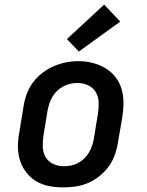

<svg xmlns="http://www.w3.org/2000/svg" viewBox="-20 -807 640 835"><path d="M254 8Q223 8 192.5 2Q162 -4 137 -19Q112 -34 94 -57.5Q76 -81 67 -109.5Q58 -138 58 -169.5Q58 -201 64 -232L82 -342Q86 -369 95.5 -396Q105 -423 122 -446.5Q139 -470 162.5 -488.5Q186 -507 212.5 -518.5Q239 -530 266 -535.5Q293 -541 321 -541Q353 -541 382.5 -533.5Q412 -526 437.5 -511Q463 -496 481.5 -472.5Q500 -449 508.5 -420.5Q517 -392 517 -360.5Q517 -329 512 -298L493 -188Q489 -161 479.5 -134Q470 -107 453 -83.5Q436 -60 413 -41.5Q390 -23 363.5 -11.5Q337 0 309 4Q281 8 254 8ZM256 -84Q272 -84 288 -87Q304 -90 318.5 -97.5Q333 -105 345.5 -117Q358 -129 366.5 -143Q375 -157 380 -172Q385 -187 388 -203L406 -313Q410 -338 409 -362.5Q408 -387 396.5 -406.5Q385 -426 363 -436Q341 -446 317 -446Q301 -446 285.5 -442.5Q270 -439 255.5 -431.5Q241 -424 229 -412.5Q217 -401 208.5 -387Q200 -373 195 -357.5Q190 -342 187 -327L169 -217Q165 -193 166 -168.5Q167 -144 178 -124.5Q189 -105 210.5 -94.5Q232 -84 256 -84Q256 -84 256 -84Q256 -84 256 -84ZM323 -583 271 -637 433 -787 503 -713Z"/></svg>

Font: Iosevka Slab Semibold Extended
Style: Italic
Weight: 600
Width: 7
Italic angle: -9°
Monospace: yes
Designer: Belleve Invis
Foundry: Belleve Invis
Version: Version 11.1.0; ttfautohint (v1.8.3)